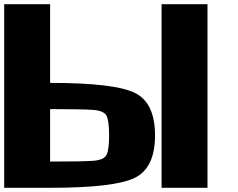

<svg xmlns="http://www.w3.org/2000/svg" viewBox="-20 -895 1134 915"><path d="M718.8 -250Q718.8 -93.8 621.1 -46.9Q523.4 0 218.8 0H0V-875H218.8V-500Q523.4 -500 621.1 -453.1Q718.8 -406.2 718.8 -250ZM218.8 -375V-125Q377 -125 425.8 -128.9Q474.6 -132.8 487.3 -156.2Q500 -179.7 500 -250Q500 -320.3 487.3 -343.8Q474.6 -367.2 425.8 -371.1Q377 -375 218.8 -375ZM968.8 -875V0H750V-875Z"/></svg>

Font: CraftyPE
Style: Regular
Weight: 400
Designer: Erek Butcher
Foundry: Haunted Coop
Version: Version 0.018;April 4, 2024;FontCreator 15.0.0.2962 64-bit